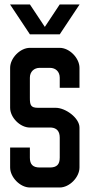

<svg xmlns="http://www.w3.org/2000/svg" viewBox="-20 -831 397 851"><path d="M24.5 -811.3H112.6L178.7 -711.8L244.7 -811.3H332.8L244.7 -678.7H112.6ZM24.9 -530.3V-353.2C24.9 -310.6 68.7 -265.7 112.4 -265.7H207C231.8 -263.7 244.8 -248.8 244.8 -220.9V-132.3C244.8 -102.9 232.4 -88.6 201 -88.6H156.2C125.1 -88.6 112.4 -102.9 112.4 -132.3V-177.1H24.9V-88.6C24.9 -45.4 69.3 0 112.4 0H244.8C288 0 332.3 -45.4 332.3 -88.6V-265.7C332.3 -308.2 270.5 -353.2 226.9 -353.2H148.3C115.7 -353.2 112.4 -366 112.4 -398V-486.6C112.4 -512.8 130.5 -530.3 156.2 -530.3H201C227.3 -530.3 244.8 -512.8 244.8 -486.6V-441.8H332.3V-530.3C332.3 -573.5 288 -618.9 244.8 -618.9H112.4C69.3 -618.9 24.9 -573.5 24.9 -530.3Z"/></svg>

Font: Ulica
Style: Regular
Weight: 400
Version: Version